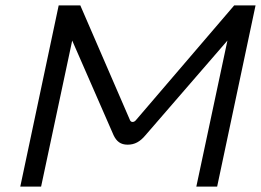

<svg xmlns="http://www.w3.org/2000/svg" viewBox="-20 -690 965 710"><path d="M197 -670 55 0H132L247 -540L400 -190C411 -167 426 -155 452 -155C478 -155 498 -166 518 -190L821 -540L706 0H783L925 -670H846L482 -245C475 -237 465 -237 461 -245L277 -670Z"/></svg>

Font: LT Wave Light
Style: Italic
Weight: 300
Designer: Daniel Lyons
Version: Version 2.5 (Glyphs App)